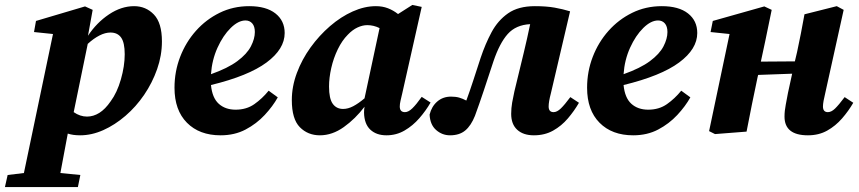

<svg xmlns="http://www.w3.org/2000/svg" viewBox="-94 -534 3486 779"><path d="M354 -402Q333 -402 309.5 -390Q286 -378 262 -356L205 -79Q231 -61 259 -61Q285 -61 309 -76Q333 -91 355 -123Q381 -158 396.5 -212Q412 -266 412 -314Q412 -361 397.5 -381.5Q383 -402 354 -402ZM231 15Q202 15 181 8Q173 51 165.5 90.5Q158 130 151 168L232 176L222 225H-74L-63 176L3 168L121 -396L44 -404L52 -449L251 -508L282 -494L263 -389Q298 -442 348 -475.5Q398 -509 450 -509Q498 -509 530.5 -475Q563 -441 563 -366Q563 -309 543.5 -253.5Q524 -198 491 -149.5Q458 -101 415 -64Q372 -27 325 -6Q278 15 231 15Z M902 -451Q873 -451 842 -420.5Q811 -390 788.5 -340.5Q766 -291 762 -233Q830 -257 869 -286Q908 -315 924 -346Q940 -377 940 -404Q940 -427 929.5 -439Q919 -451 902 -451ZM801 15Q715 15 664.5 -36Q614 -87 614 -178Q614 -244 637 -303.5Q660 -363 701 -409Q742 -455 797 -482Q852 -509 917 -509Q986 -509 1023.5 -479.5Q1061 -450 1061 -400Q1061 -335 987.5 -280.5Q914 -226 762 -189Q767 -137 793.5 -113Q820 -89 862 -89Q906 -89 938 -111.5Q970 -134 996 -166L1033 -139Q1013 -103 980 -67.5Q947 -32 902.5 -8.5Q858 15 801 15Z M1241 -183Q1241 -134 1256 -113Q1271 -92 1298 -92Q1318 -92 1339 -103Q1360 -114 1385 -135L1446 -420Q1422 -432 1396 -432Q1377 -432 1356.5 -422.5Q1336 -413 1317 -393Q1294 -370 1276.5 -334Q1259 -298 1250 -258Q1241 -218 1241 -183ZM1474 15Q1433 15 1408.5 -8Q1384 -31 1383 -77Q1383 -84 1383.5 -89.5Q1384 -95 1385 -101Q1348 -52 1301 -18.5Q1254 15 1204 15Q1155 15 1122.5 -18Q1090 -51 1090 -128Q1090 -183 1110.5 -238Q1131 -293 1166 -341.5Q1201 -390 1245 -428Q1289 -466 1337 -487.5Q1385 -509 1431 -509Q1458 -509 1480 -500.5Q1502 -492 1521 -477L1579 -514L1617 -506L1538 -155Q1534 -138 1531 -125Q1528 -112 1528 -102Q1528 -79 1549 -79Q1563 -79 1579 -94.5Q1595 -110 1617 -141L1653 -118Q1634 -85 1607.5 -54.5Q1581 -24 1547.5 -4.5Q1514 15 1474 15Z M1732 15Q1700 15 1675.5 -6.5Q1651 -28 1649 -69Q1657 -102 1680 -122Q1703 -142 1736 -142Q1755 -142 1769 -138Q1783 -134 1798 -126Q1812 -164 1826 -207Q1840 -250 1856 -299Q1875 -356 1900.5 -403.5Q1926 -451 1967.5 -480Q2009 -509 2076 -509Q2123 -509 2156.5 -503Q2190 -497 2219 -488L2141 -155Q2132 -121 2132 -102Q2132 -79 2152 -79Q2166 -79 2181.5 -94Q2197 -109 2220 -140L2255 -117Q2236 -84 2210 -53.5Q2184 -23 2150 -4Q2116 15 2072 15Q2029 15 2004.5 -7.5Q1980 -30 1980 -72Q1980 -95 1984 -118Q1988 -141 1993 -163L2031 -320Q2038 -349 2044.5 -378Q2051 -407 2057 -436Q1999 -433 1966 -396Q1933 -359 1908 -285Q1886 -218 1868.5 -165.5Q1851 -113 1833 -64Q1817 -24 1793.5 -4.5Q1770 15 1732 15Z M2576 -451Q2547 -451 2516 -420.5Q2485 -390 2462.5 -340.5Q2440 -291 2436 -233Q2504 -257 2543 -286Q2582 -315 2598 -346Q2614 -377 2614 -404Q2614 -427 2603.5 -439Q2593 -451 2576 -451ZM2475 15Q2389 15 2338.5 -36Q2288 -87 2288 -178Q2288 -244 2311 -303.5Q2334 -363 2375 -409Q2416 -455 2471 -482Q2526 -509 2591 -509Q2660 -509 2697.5 -479.5Q2735 -450 2735 -400Q2735 -335 2661.5 -280.5Q2588 -226 2436 -189Q2441 -137 2467.5 -113Q2494 -89 2536 -89Q2580 -89 2612 -111.5Q2644 -134 2670 -166L2707 -139Q2687 -103 2654 -67.5Q2621 -32 2576.5 -8.5Q2532 15 2475 15Z M3184 15Q3089 15 3089 -61Q3089 -84 3094 -109Q3099 -134 3103 -157L3120 -235L2982 -230L2980 -222Q2968 -167 2957 -111.5Q2946 -56 2935 0L2807 10L2783 -2L2866 -396L2789 -404L2798 -449L3007 -508L3037 -494L3011 -368L2993 -284L3131 -285L3140 -323Q3148 -361 3155.5 -398.5Q3163 -436 3170 -476L3301 -509L3329 -494L3254 -155Q3250 -139 3247.5 -125Q3245 -111 3245 -102Q3245 -79 3265 -79Q3279 -79 3294 -93.5Q3309 -108 3333 -140L3368 -117Q3349 -84 3322.5 -53.5Q3296 -23 3262 -4Q3228 15 3184 15Z"/></svg>

Font: Source Serif 4 SmText
Style: Bold Italic
Weight: 700
Italic angle: -12°
Designer: Frank Grießhammer
Foundry: Adobe
Version: Version 4.005;hotconv 1.1.0;makeotfexe 2.6.0